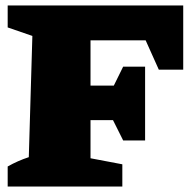

<svg xmlns="http://www.w3.org/2000/svg" viewBox="-20 -680 688 700"><path d="M648 -660V-426H559L511 -533H310V-368H395L429 -437H509V-168H429L392 -242H310V-103L426 -81V0H8V-73Q45 -94 85 -107L98 -549L8 -580V-660Z"/></svg>

Font: Piazzolla Black
Style: Regular
Weight: 900
Designer: Juan Pablo del Peral
Foundry: Huerta Tipografica
Version: Version 1.330